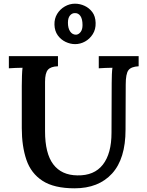

<svg xmlns="http://www.w3.org/2000/svg" viewBox="-20 -1004 797 1040"><path d="M294 -645Q255 -644 239.5 -626Q224 -608 224 -561V-293Q224 -173 268.5 -114Q313 -55 399 -54Q490 -52 537 -112Q584 -172 584 -285L585 -553Q585 -578 586 -601Q587 -624 589 -637Q572 -637 550 -636Q528 -635 515 -634V-700H731V-645Q690 -643 675.5 -623.5Q661 -604 661 -546L660 -302Q660 -144 587 -64Q514 16 384 16Q273 16 210.5 -24.5Q148 -65 123 -138.5Q98 -212 98 -310V-539Q98 -565 99 -593.5Q100 -622 102 -637Q85 -637 63 -636Q41 -635 28 -634V-700H294ZM387 -765Q361 -765 335.5 -777Q310 -789 293 -812.5Q276 -836 275 -870Q274 -903 289.5 -928.5Q305 -954 331 -969Q357 -984 386 -984Q413 -984 438 -972.5Q463 -961 480 -938.5Q497 -916 498 -880Q499 -845 482.5 -819Q466 -793 440.5 -779Q415 -765 387 -765ZM392 -816Q406 -817 416.5 -830.5Q427 -844 427 -868Q427 -901 415.5 -917.5Q404 -934 385 -933Q370 -933 359 -920Q348 -907 348 -881Q348 -851 360 -833.5Q372 -816 392 -816Z"/></svg>

Font: Lora SemiBold
Style: Regular
Weight: 600
Designer: Olga Karpushina, Alexei Vanyashin (Cyrillic)
Foundry: Cyreal
Version: Version 3.011; ttfautohint (v1.8.4.7-5d5b)